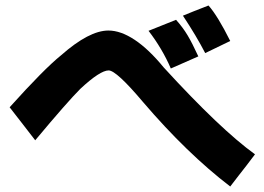

<svg xmlns="http://www.w3.org/2000/svg" viewBox="-20 -640 960 698"><path d="M726 -447Q694 -509 645 -583Q676 -596 738 -620Q771 -583 817 -491ZM601 -391Q570 -463 520 -528L620 -568Q645 -540 662 -511.5Q679 -483 701 -435ZM847 -1 817 38Q660 -82 500 -269Q403 -384 375 -384Q344 -384 272 -317Q225 -270 108 -130L64 -187Q32 -229 15 -250Q140 -389 202 -439Q304 -529 374 -529Q419 -529 470 -495Q521 -461 575 -395Q781 -170 907 -79Q894 -61 875.5 -37.5Q857 -14 847 -1Z"/></svg>

Font: BM Euljiro oraeorae
Style: Regular
Weight: 400
Designer: Bongjin Kim; Bomjun Kim; Myungsoo Han; Hyesun Chae; Mikyoung Jeong; Wujin Sim; Minjae Kang; Suwha Jang;
Foundry: Sandoll Inc.
Version: Version 1.000;hotconv 1.0.109;makeexe 2.5.65596